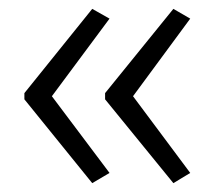

<svg xmlns="http://www.w3.org/2000/svg" viewBox="-20 -488 484 433"><path d="M35 -278 188 -468 227 -446 97 -271 227 -98 188 -75 35 -264ZM217 -278 371 -468 409 -446 280 -271 409 -98 371 -75 217 -264Z"/></svg>

Font: Noto Sans Sinhala SemiCondensed Light
Style: Regular
Weight: 300
Width: 4
Designer: Jelle Bosma - Monotype Design Team
Foundry: Monotype Imaging Inc.
Version: Version 2.006; ttfautohint (v1.8.4.7-5d5b)